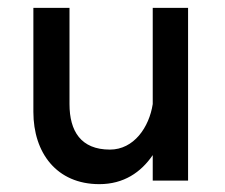

<svg xmlns="http://www.w3.org/2000/svg" viewBox="-20 -460 574 489"><path d="M65 -175C65 -71 124 9 233 9C295 9 339 -21 369 -65V0H459V-440H369V-195C360 -136 321 -79 260 -79C186 -79 157 -126 157 -195V-440H65Z"/></svg>

Font: Glacial Indifference
Style: Medium
Weight: 500
Version: Version 1.001